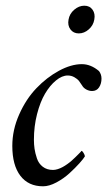

<svg xmlns="http://www.w3.org/2000/svg" viewBox="-20 -651 391 677"><path d="M268.6 -424.8Q300.3 -424.8 329.1 -400.4Q337.9 -388.7 337.9 -374Q337.9 -356 329.3 -343Q320.8 -330.1 304.7 -330.1Q294.4 -330.1 284.4 -335.4Q274.4 -340.8 269.5 -349.6Q262.7 -360.4 258.1 -366.2Q253.4 -372.1 242.7 -378.4Q231.9 -384.8 218.8 -384.8Q198.7 -384.8 177.5 -367.4Q156.2 -350.1 138.9 -320.8Q121.6 -291.5 110.6 -248.5Q99.6 -205.6 99.6 -158.2Q99.6 -141.6 101.8 -126.5Q104 -111.3 110.1 -92.8Q116.2 -74.2 130.9 -63Q145.5 -51.8 167 -51.8Q174.8 -51.8 183.8 -54.7Q192.9 -57.6 200.9 -62Q209 -66.4 217.5 -72.5Q226.1 -78.6 232.7 -84.5Q239.3 -90.3 245.8 -96.7Q252.4 -103 256.6 -107.4Q260.7 -111.8 264.2 -115.2L267.6 -119.1Q270 -119.1 274.7 -111.6Q279.3 -104 279.3 -99.6Q274.4 -91.3 260 -75.2Q245.6 -59.1 225.1 -40.3Q204.6 -21.5 179 -7.8Q153.3 5.9 131.8 5.9Q80.1 5.9 51.8 -31.2Q23.4 -68.4 23.4 -136.7Q23.4 -192.9 47.6 -247.3Q71.8 -301.8 108.2 -339.8Q144.5 -377.9 187.7 -401.4Q231 -424.8 268.6 -424.8ZM221.7 -582Q225.1 -602.5 241.7 -616.7Q258.3 -630.9 277.3 -630.9Q296.4 -630.9 306.4 -616.7Q316.4 -602.5 312.5 -582Q309.1 -561.5 293 -547.4Q276.9 -533.2 257.8 -533.2Q238.8 -533.2 228.3 -547.4Q217.8 -561.5 221.7 -582Z"/></svg>

Font: Crimson
Style: Italic
Weight: 400
Italic angle: -11°
Version: Version 0.8